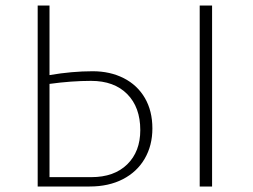

<svg xmlns="http://www.w3.org/2000/svg" viewBox="-20 -678 919 698"><path d="M534 -211Q534 -149 506 -101Q478 -53 426.5 -26.5Q375 0 306 0H117V-658H160V-405Q242 -419 317 -419Q380 -419 429.5 -394Q479 -369 506.5 -322Q534 -275 534 -211ZM751 -658V0H706V-658ZM490 -205Q490 -288 442.5 -336Q395 -384 311 -384Q240 -384 160 -373V-34H312Q395 -34 442.5 -80.5Q490 -127 490 -205Z"/></svg>

Font: Ysabeau Infant Light
Style: Regular
Weight: 300
Designer: Christian Thalmann (Catharsis Fonts)
Version: Version 0.003